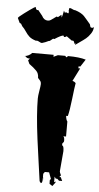

<svg xmlns="http://www.w3.org/2000/svg" viewBox="-121 -1071 600 1165"><g transform="rotate(5 179.0 -488.5)"><path d="M73.7 -816.4 67.9 -815.4Q41 -823.7 27.3 -835.9Q13.7 -848.1 2 -866.2Q-9.8 -884.3 -22 -895.5L-30.8 -910.6L-39.6 -914.6L-53.2 -943.4Q-53.2 -948.2 -18.6 -974.1Q16.1 -1000 38.6 -1014.6L48.8 -1019.5Q49.3 -1018.6 50.5 -1013.9Q51.8 -1009.3 52.5 -1007.6Q53.2 -1005.9 55.4 -1003.7Q57.6 -1001.5 61 -1001.5Q64.5 -1001.5 65.9 -1002.4L92.3 -969.7Q105 -943.4 129.4 -943.4Q138.7 -943.4 147 -948.7L180.7 -972.7L188.5 -969.7L208.5 -985.8L211.4 -968.8Q216.8 -983.9 221.7 -1012.2L228 -1000L235.8 -1003.4L249 -997.6L252.4 -1006.3L250 -1013.7L252.9 -1030.8H257.3Q262.2 -1030.8 272 -1025.6Q281.7 -1020.5 287.6 -1020.5H290Q326.7 -1008.8 344.7 -990.7Q351.1 -984.4 363.8 -969Q376.5 -953.6 385.3 -943.8L390.6 -926.3L400.9 -922.4L411.1 -928.2Q411.1 -908.2 397.7 -888.2Q384.3 -868.2 370.1 -856.7Q356 -845.2 333.5 -829.8Q311 -814.5 306.2 -810.5L309.1 -820.3L301.3 -817.9Q301.3 -824.7 298.3 -830.1Q293.5 -838.4 285.6 -834.5L252 -858.9Q244.1 -853 239.7 -853Q234.4 -852.1 231.9 -861.3Q218.3 -861.3 178.7 -835.4L170.9 -836.9L151.4 -821.3Q147.9 -821.8 144.5 -820.3Q127 -811 106 -805.2H103Q98.6 -805.2 88.9 -810.8Q79.1 -816.4 73.7 -816.4ZM261.7 22 261.2 31.7 244.1 54.2 226.1 42.5Q225.6 29.8 225.6 22.2Q225.6 14.6 232.4 13.7L217.3 -26.9H191.4L182.6 -15.1V3.4Q182.6 8.3 191.4 25.9L182.6 8.8V16.1Q182.6 42.5 172.9 42.5L164.6 31.7Q160.2 -0.5 148.2 -85Q136.2 -169.4 129.4 -221.7Q109.9 -372.1 109.9 -467.3Q109.9 -483.4 115.2 -514.4Q120.6 -545.4 120.6 -555.4Q120.6 -565.4 117.9 -570.6Q115.2 -575.7 108.6 -582.8Q102.1 -589.8 100.6 -591.8Q100.6 -619.6 85 -634.8Q66.4 -653.8 41 -671.4L31.2 -692.9L41 -704.6H34.2Q22 -704.6 12.7 -716.8H5.9Q33.7 -719.2 52.2 -739.7H182.6V-727.5Q207 -739.7 208.5 -739.7H252.9L261.2 -731L270.5 -739.7Q338.9 -739.7 378.9 -727.5L350.1 -683.1H339.4V-671.4H350.1L310.1 -591.8Q321.8 -589.8 330.6 -580.1Q326.2 -556.6 317.9 -483.6Q309.6 -410.6 300.8 -377.4H290.5Q292.5 -353.5 300.8 -343.8V-252.4H283.7Q291.5 -248 291.5 -226.6L290.5 -219.2L281.7 -208V-196.3Q292.5 -196.3 292.5 -162.1L281.7 -38.6Q281.7 -32.7 290.5 -15.1L281.7 -3.9H290.5L300.8 18.6H281.7L270.5 7.8H261.2L252.9 -3.9V29.3Q260.3 29.3 261.7 22Z"/></g></svg>

Font: Butcherman
Style: Regular
Weight: 400
Version: Version 001.004